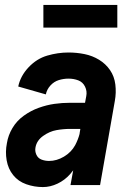

<svg xmlns="http://www.w3.org/2000/svg" viewBox="-20 -751 540 779"><path d="M154 8Q119 8 86.5 -3.5Q54 -15 33.5 -40.5Q13 -66 7 -100.5Q1 -135 8 -170Q13 -202 30.5 -231.5Q48 -261 76.5 -281.5Q105 -302 137 -313.5Q169 -325 200.5 -329.5Q232 -334 265 -334H325L330 -361Q334 -381 325 -399.5Q316 -418 297.5 -425Q279 -432 258 -432Q238 -432 218.5 -426Q199 -420 184.5 -404Q170 -388 166 -368L54 -400Q63 -443 96 -478Q129 -513 172 -525.5Q215 -538 258 -538Q291 -538 323 -531.5Q355 -525 382 -508.5Q409 -492 426.5 -466.5Q444 -441 448 -408Q452 -375 446 -342L386 0H266L277 -60Q271 -52 265 -45Q243 -20 213.5 -6Q184 8 154 8ZM179 -98Q210 -98 239.5 -115.5Q269 -133 285 -162Q297 -185 303 -208V-210L306 -228H265Q237 -228 209 -223Q181 -218 155 -199.5Q129 -181 124 -153Q121 -138 127.5 -123.5Q134 -109 148.5 -103.5Q163 -98 179 -98ZM156 -639V-731H456V-639Z"/></svg>

Font: Iosevka SS08
Style: Bold Italic
Weight: 700
Italic angle: -10°
Monospace: yes
Designer: Belleve Invis
Foundry: Belleve Invis
Version: 2.1.0; ttfautohint (v1.8.2)